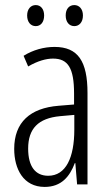

<svg xmlns="http://www.w3.org/2000/svg" viewBox="-20 -727 431 757"><path d="M87 -666C87 -640 101 -624 121 -624C140 -624 154 -639 154 -666C154 -692 140 -707 121 -707C101 -707 87 -691 87 -666ZM239 -666C239 -640 253 -624 273 -624C292 -624 307 -639 307 -666C307 -692 292 -707 273 -707C253 -707 239 -692 239 -666ZM195 -542C153 -542 110 -530 73 -507L91 -465C129 -487 162 -496 189 -496C248 -496 272 -459 272 -358V-315L211 -310C99 -301 36 -245 36 -140C36 -61 72 10 156 10C222 10 255 -31 275 -84H277L284 0H325V-360C325 -485 288 -542 195 -542ZM273 -274V-216C273 -106 240 -34 170 -34C120 -34 91 -70 91 -141C91 -220 131 -261 217 -269Z"/></svg>

Font: Noto Sans UI Condensed Light
Style: Regular
Weight: 300
Width: 3
Designer: Monotype Design Team
Foundry: Monotype Imaging Inc.
Version: Version 1.901